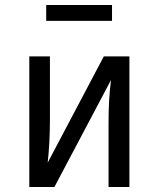

<svg xmlns="http://www.w3.org/2000/svg" viewBox="-20 -753 638 773"><path d="M501 0H417V-258Q417 -356 427 -431L199 0H98V-526H181V-272Q181 -179 172 -98L398 -526H501ZM166 -669V-733H431V-669Z"/></svg>

Font: FiraSans
Style: Regular
Weight: 350
Designer: Carrois Corporate & Edenspiekermann AG
Foundry: Carrois Corporate GbR & Edenspiekermann AG
Version: Version 3.106;PS 003.106;hotconv 1.0.70;makeotf.lib2.5.58329